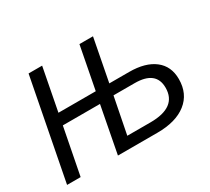

<svg xmlns="http://www.w3.org/2000/svg" viewBox="-134 -915 1249 1141"><g transform="rotate(-30 491.0 -344.0)"><path d="M651 0H380L441 -319H186L124 0H31L164 -688H257L201 -397H457L513 -688H606L550 -397H686Q797 -397 859 -349Q921 -301 921 -213Q921 -112 849.5 -56Q778 0 651 0ZM536 -323 487 -74H646Q827 -74 827 -208Q827 -323 681 -323Z"/></g></svg>

Font: Libra Sans
Style: Italic
Weight: 400
Italic angle: -12°
Foundry: Context Ltd
Version: Version 1.002